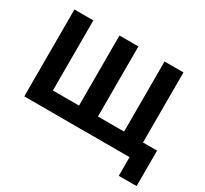

<svg xmlns="http://www.w3.org/2000/svg" viewBox="-166 -942 1425 1336"><g transform="rotate(30 546.5 -274.0)"><path d="M923 150V0H77V-698H229V-135H439V-698H591V-135H801V-698H953V-135H1066V150Z"/></g></svg>

Font: IBM Plex Sans
Style: Regular
Weight: 400
Designer: Mike Abbink, Paul van der Laan, Pieter van Rosmalen
Foundry: Bold Monday
Version: Version 3.201